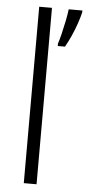

<svg xmlns="http://www.w3.org/2000/svg" viewBox="-54 -792 376 824"><g transform="rotate(5 133.5 -380.0)"><path d="M136 0H81V-760H136ZM267 -752Q262 -731 252.5 -703Q243 -675 230.5 -647.5Q218 -620 206 -599H175V-610Q180 -624 187 -652.5Q194 -681 200 -711Q206 -741 208 -760H267Z"/></g></svg>

Font: Noto Sans Thai Looped SemiCondensed Light
Style: Regular
Weight: 300
Width: 4
Designer: Sasikarn Vongin, Ben Mitchell
Foundry: The Fontpad Ltd
Version: Version 1.001; ttfautohint (v1.8.4.7-5d5b)